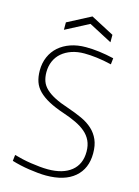

<svg xmlns="http://www.w3.org/2000/svg" viewBox="-138 -1009 791 1096"><g transform="rotate(15 257.5 -461.0)"><path d="M246 12Q224 12 198 9.5Q172 7 145 3Q118 -1 91.5 -7Q65 -13 42 -20L46 -56Q67 -50 93 -44Q119 -38 146 -34Q173 -30 199 -27.5Q225 -25 247 -25Q336 -25 385.5 -65Q435 -105 435 -179Q435 -216 422 -243.5Q409 -271 385 -291.5Q361 -312 327.5 -328Q294 -344 252 -358Q198 -376 161 -396Q124 -416 100.5 -439.5Q77 -463 67 -492Q57 -521 57 -559Q57 -603 73 -639.5Q89 -676 118 -701.5Q147 -727 187.5 -741Q228 -755 278 -755Q354 -755 444 -734L440 -697Q394 -708 353 -713Q312 -718 279 -718Q237 -718 203.5 -706.5Q170 -695 146 -674.5Q122 -654 109 -624.5Q96 -595 96 -559Q96 -529 104.5 -505.5Q113 -482 133.5 -462.5Q154 -443 187 -426Q220 -409 269 -393Q316 -377 354 -359.5Q392 -342 418.5 -317.5Q445 -293 459.5 -260Q474 -227 474 -180Q474 -89 414.5 -38.5Q355 12 246 12ZM130 -862 268 -934 405 -862V-818L268 -890L130 -818Z"/></g></svg>

Font: Encode Sans Narrow
Style: Thin
Weight: 250
Designer: Pablo Impallari, Andres Torresi
Foundry: Pablo Impallari, Andres Torresi
Version: Version 1.000; ttfautohint (v1.00) -l 8 -r 50 -G 200 -x 14 -